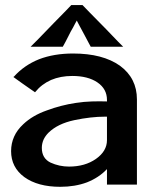

<svg xmlns="http://www.w3.org/2000/svg" viewBox="-20 -720 596 751"><path d="M34.2 -419.9Q34.2 -419.9 33.2 -419.9Q32.2 -418.9 32.2 -418.9Q32.2 -418.9 43 -411.1Q52.7 -404.3 67.4 -393.6Q84 -381.8 99.6 -371.1Q115.2 -360.4 115.2 -360.4Q115.2 -360.4 116.2 -359.4Q117.2 -359.4 117.2 -359.4Q117.2 -359.4 117.2 -359.4Q118.2 -360.4 118.2 -360.4Q142.6 -390.6 179.7 -407.2Q216.8 -422.9 262.7 -422.9Q324.2 -422.9 361.3 -397.5Q398.4 -372.1 398.4 -329.1Q398.4 -329.1 398.4 -326.2Q398.4 -323.2 398.4 -323.2Q370.1 -324.2 338.9 -323.2Q308.6 -322.3 276.4 -317.4Q217.8 -308.6 163.1 -288.1Q107.4 -268.6 71.3 -234.4Q46.9 -211.9 35.2 -185.5Q23.4 -159.2 23.4 -128.9Q23.4 -65.4 75.2 -27.3Q127.9 10.7 215.8 10.7Q273.4 10.7 320.3 -6.8Q367.2 -25.4 398.4 -58.6Q398.4 -58.6 398.4 -28.3Q398.4 2 398.4 2Q398.4 2 419.9 2Q441.4 2 465.8 2Q485.4 2 501 2Q515.6 2 515.6 2Q515.6 2 515.6 -41Q515.6 -84 515.6 -139.6Q515.6 -183.6 515.6 -227.5Q515.6 -270.5 515.6 -298.8Q515.6 -313.5 515.6 -322.3Q515.6 -331.1 515.6 -331.1Q515.6 -414.1 449.2 -462.9Q381.8 -510.7 265.6 -510.7Q191.4 -510.7 132.8 -488.3Q74.2 -464.8 34.2 -419.9ZM398.4 -171.9Q398.4 -128.9 355.5 -98.6Q312.5 -68.4 250 -68.4Q211.9 -68.4 177.7 -84Q143.6 -100.6 143.6 -141.6Q143.6 -158.2 150.4 -173.8Q157.2 -188.5 169.9 -201.2Q206.1 -236.3 270.5 -250Q335.9 -263.7 391.6 -263.7Q393.6 -263.7 394.5 -263.7Q396.5 -263.7 398.4 -263.7Q398.4 -263.7 398.4 -217.8Q398.4 -171.9 398.4 -171.9ZM280.3 -639.6Q280.3 -639.6 290 -621.1Q300.8 -601.6 311.5 -581.1Q321.3 -563.5 328.1 -549.8Q335 -537.1 335 -537.1Q335 -537.1 351.6 -537.1Q368.2 -537.1 388.7 -537.1Q415 -537.1 438.5 -537.1Q461.9 -537.1 461.9 -537.1Q461.9 -537.1 441.4 -557.6Q420.9 -579.1 394.5 -606.4Q362.3 -639.6 332 -669.9Q302.7 -700.2 302.7 -700.2Q302.7 -700.2 302.7 -700.2Q301.8 -700.2 301.8 -700.2Q301.8 -700.2 280.3 -700.2Q258.8 -700.2 258.8 -700.2Q258.8 -700.2 238.3 -678.7Q217.8 -658.2 191.4 -630.9Q159.2 -597.7 129.9 -567.4Q99.6 -537.1 99.6 -537.1Q99.6 -537.1 116.2 -537.1Q132.8 -537.1 153.3 -537.1Q179.7 -537.1 203.1 -537.1Q225.6 -537.1 225.6 -537.1Q225.6 -537.1 236.3 -556.6Q246.1 -575.2 256.8 -596.7Q266.6 -613.3 273.4 -627Q280.3 -639.6 280.3 -639.6Z"/></svg>

Font: umazing
Style: Display
Weight: 400
Designer: umazing